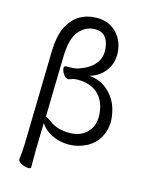

<svg xmlns="http://www.w3.org/2000/svg" viewBox="-133 -794 831 1078"><g transform="rotate(15 282.5 -255.0)"><path d="M154 193Q154 202 138 202Q122 202 101 192Q80 182 78 169V165Q83 132 85 78L97 -459Q99 -558 128 -613Q181 -712 297 -712Q361 -712 404.5 -671Q448 -630 455.5 -565.5Q463 -501 430 -452.5Q397 -404 337 -387Q389 -383 427 -356.5Q465 -330 488.5 -290Q512 -250 518.5 -192.5Q525 -135 500.5 -85.5Q476 -36 427 -10Q378 16 323 16Q268 16 224 -6.5Q180 -29 158 -64L154 88ZM160 -100 162 -101Q167 -101 173.5 -96.5Q180 -92 197 -80Q243 -48 310 -48Q377 -48 415.5 -90Q454 -132 446 -203Q438 -274 394.5 -311.5Q351 -349 280 -349Q259 -349 245.5 -343.5Q232 -338 227 -338Q211 -338 199 -355Q187 -372 185 -388Q183 -404 197 -404Q250 -404 268 -411Q396 -456 384 -560Q374 -648 302 -648Q247 -648 208.5 -603.5Q170 -559 168 -452Z"/></g></svg>

Font: ToneOZ-Pinyin-WenKai-Regular
Style: Regular
Weight: 400
Designer: Fontworks Inc.
Foundry: ToneOZ
Version: Version 0.240331